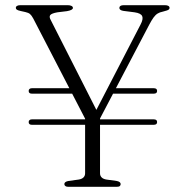

<svg xmlns="http://www.w3.org/2000/svg" viewBox="-20 -720 714 740"><path d="M363 -258.5 320 -239.5 108 -649Q101.5 -661 95.5 -666Q89.5 -671 78 -673.5L60 -677.5Q48.5 -680 44.8 -682.8Q41 -685.5 41 -689.5Q41 -694.5 45.5 -697.2Q50 -700 58 -700H241.5Q250 -700 255.5 -697.2Q261 -694.5 261 -689.5Q261 -681 238 -677L201 -672.5Q179 -668.5 173.8 -662Q168.5 -655.5 175.5 -643L357 -285.5L338.5 -271.5L521.5 -625Q533 -646.5 528 -657.8Q523 -669 499 -672.5L456 -678Q448.5 -679 444.2 -682Q440 -685 440 -689.5Q440 -694.5 444.2 -697.2Q448.5 -700 456.5 -700H616Q624.5 -700 629 -697.2Q633.5 -694.5 633.5 -689.5Q633.5 -685.5 630 -682.8Q626.5 -680 614 -677L607 -675Q596 -673 587.8 -668Q579.5 -663 572 -652.8Q564.5 -642.5 555 -624.5ZM308 -277.5 365.5 -278V-52Q365.5 -42.5 371.8 -36.2Q378 -30 390 -28L430 -22.5Q445 -19.5 445 -10.5Q445 -6 441.8 -3Q438.5 0 430 0H243Q235.5 0 231.8 -3Q228 -6 228 -10.5Q228 -19.5 243.5 -22.5L283.5 -28Q295.5 -30 301.8 -36.2Q308 -42.5 308 -52ZM90.5 -249.5Q90.5 -254.5 93.8 -257.2Q97 -260 103 -260H572.5Q579.5 -260 582.5 -257.2Q585.5 -254.5 585.5 -249.5Q585.5 -239 572.5 -239H103Q90.5 -239 90.5 -249.5ZM400.5 -359 411.5 -380H572.5Q579.5 -380 582.5 -377.2Q585.5 -374.5 585.5 -369.5Q585.5 -359 572.5 -359ZM90.5 -369.5Q90.5 -374.5 93.8 -377.2Q97 -380 103 -380H284.5L295.5 -359H103Q90.5 -359 90.5 -369.5Z"/></svg>

Font: Fraunces ExtraLight
Style: Regular
Weight: 250
Version: Version 1.000;[b76b70a41]